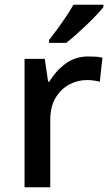

<svg xmlns="http://www.w3.org/2000/svg" viewBox="-20 -786 467 806"><path d="M351 -549Q365 -549 381.5 -548Q398 -547 410 -544L399 -443Q388 -446 373 -448Q358 -450 345 -450Q305 -450 269.5 -430.5Q234 -411 212.5 -374Q191 -337 191 -283V0H83V-539H168L182 -443H187Q213 -487 254 -518Q295 -549 351 -549ZM414 -756Q403 -742 384 -722Q365 -702 342.5 -680.5Q320 -659 298 -639.5Q276 -620 258 -606H186V-618Q201 -637 220 -663Q239 -689 257.5 -716.5Q276 -744 288 -766H414Z"/></svg>

Font: Noto Sans Javanese Medium
Style: Regular
Weight: 500
Version: Version 2.004